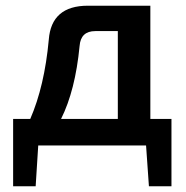

<svg xmlns="http://www.w3.org/2000/svg" viewBox="-20 -510 651 673"><path d="M507 -93H581V143H502L492 0H114L105 143H26V-93H86Q136 -208 151 -371Q160 -490 288 -490H507ZM194 -93H393V-401H314Q263 -401 259 -349Q244 -193 194 -93Z"/></svg>

Font: Exo 2 Semi Bold
Style: Regular
Weight: 600
Designer: Natanael Gama
Version: Version 1.001;PS 001.001;hotconv 1.0.88;makeotf.lib2.5.64775